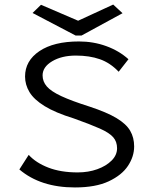

<svg xmlns="http://www.w3.org/2000/svg" viewBox="-20 -813 665 843"><path d="M309 10Q158 10 65 -69L106 -133Q138 -98 192.5 -77Q247 -56 321 -56Q368 -56 407 -70Q446 -84 470 -108Q494 -132 494 -162Q494 -191 477 -210.5Q460 -230 418.5 -248.5Q377 -267 304 -293Q223 -318 176 -347Q129 -376 109.5 -408.5Q90 -441 90 -477Q90 -546 153 -588.5Q216 -631 327 -631Q390 -631 446.5 -610.5Q503 -590 544 -553L501 -498Q464 -537 418.5 -553Q373 -569 313 -569Q251 -569 209 -544Q167 -519 167 -482Q167 -455 185.5 -433.5Q204 -412 249 -391Q294 -370 373 -345Q449 -320 491.5 -294.5Q534 -269 551.5 -239Q569 -209 569 -170Q569 -126 542 -85Q515 -44 457.5 -17Q400 10 309 10ZM477 -793 518 -755 338 -657H312L123 -756L160 -792L323 -722Z"/></svg>

Font: Inconsolata Expanded
Style: Regular
Weight: 400
Width: 7
Monospace: yes
Designer: Raph Levien, Cyreal, Brenton Simpson
Foundry: Raph Levien, Cyreal, Google
Version: Version 3.100; ttfautohint (v1.8.4.7-5d5b)